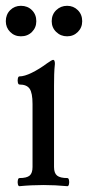

<svg xmlns="http://www.w3.org/2000/svg" viewBox="-31 -637 303 661"><path d="M36 4Q32 4 30.5 -3Q29 -10 30.5 -17Q32 -24 36 -24Q61 -24 71 -32.5Q81 -41 81 -62V-279Q81 -317 71 -331.5Q61 -346 36 -346Q32 -346 30.5 -353Q29 -360 30.5 -367Q32 -374 36 -374Q53 -374 78.5 -386.5Q104 -399 131 -419Q148 -431 152 -431Q158 -431 158 -417Q156 -399 155.5 -380Q155 -361 155 -342V-62Q155 -41 165.5 -32.5Q176 -24 201 -24Q205 -24 206.5 -17Q208 -10 206.5 -3Q205 4 201 4Q180 2 159.5 1Q139 0 119 0Q98 0 77 1Q56 2 36 4ZM41 -512Q19 -512 4 -527Q-11 -542 -11 -564Q-11 -587 4 -602Q19 -617 41 -617Q64 -617 79 -602Q94 -587 94 -564Q94 -542 79 -527Q64 -512 41 -512ZM200 -512Q178 -512 162.5 -527Q147 -542 147 -564Q147 -587 162.5 -602Q178 -617 200 -617Q222 -617 237 -602Q252 -587 252 -564Q252 -542 237 -527Q222 -512 200 -512Z"/></svg>

Font: Junicode Two Beta Condensed
Style: Regular
Weight: 400
Width: 3
Designer: Peter S. Baker
Foundry: Briery Creek Software
Version: Version 1.053; ttfautohint (v1.8.4)